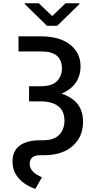

<svg xmlns="http://www.w3.org/2000/svg" viewBox="-20 -953 591 1191"><path d="M94.7 -727.5Q130.9 -727.5 237.3 -727.5Q310.5 -727.5 365.2 -705.1Q418.9 -682.6 449.2 -640.6Q479.5 -599.6 479.5 -541Q479.5 -483.4 450.2 -440.4Q419.9 -397.5 364.3 -373Q308.6 -349.6 233.4 -349.6Q209 -349.6 160.2 -349.6Q160.2 -367.2 160.2 -418Q177.7 -418 231.4 -418Q301.8 -418 333 -449.2Q364.3 -481.4 364.3 -528.3Q364.3 -578.1 334 -606.4Q302.7 -633.8 237.3 -633.8Q189.5 -633.8 94.7 -633.8Q94.7 -657.2 94.7 -727.5ZM160.2 -389.6Q177.7 -389.6 231.4 -389.6Q356.4 -389.6 425.8 -340.8Q495.1 -293 495.1 -198.2Q495.1 -132.8 464.8 -86.9Q433.6 -40 379.9 -14.6Q325.2 9.8 254.9 9.8Q246.1 9.8 229.5 9.8Q194.3 9.8 179.7 24.4Q164.1 39.1 164.1 61.5Q164.1 85 176.8 101.6Q188.5 118.2 206.1 128.9Q223.6 139.6 240.2 146.5Q226.6 170.9 199.2 218.8Q162.1 206.1 129.9 183.6Q97.7 161.1 77.1 127Q57.6 93.8 57.6 48.8Q57.6 -17.6 103.5 -50.8Q149.4 -83 227.5 -83Q236.3 -83 252 -83Q292 -83 321.3 -97.7Q349.6 -112.3 364.3 -139.6Q379.9 -167 379.9 -204.1Q379.9 -263.7 341.8 -293.9Q302.7 -324.2 230.5 -324.2Q207 -324.2 160.2 -324.2Q160.2 -340.8 160.2 -389.6ZM220.7 -932.6Q241.2 -913.1 303.7 -853.5Q324.2 -873 386.7 -932.6Q408.2 -932.6 472.7 -932.6Q472.7 -931.6 472.7 -927.7Q438.5 -893.6 335 -793Q318.4 -793 271.5 -793Q237.3 -826.2 133.8 -927.7Q133.8 -928.7 133.8 -932.6Q155.3 -932.6 220.7 -932.6Z"/></svg>

Font: DeepSea
Style: Medium
Weight: 500
Designer: Stem
Version: Version 3.019;git-0a5106e0b